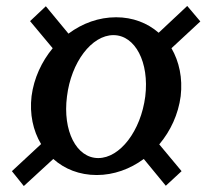

<svg xmlns="http://www.w3.org/2000/svg" viewBox="-20 -711 693 645"><path d="M305 -123C362 -123 417 -143 463 -177L537 -87L590 -136L515 -226C553 -271 579 -327 587 -388C594 -449 582 -504 556 -549L653 -639L609 -691L513 -601C475 -634 426 -653 370 -653C312 -653 257 -633 210 -598L134 -690L81 -640L157 -549C120 -504 94 -449 86 -388C79 -328 91 -272 118 -227L20 -136L60 -86L159 -177C197 -143 247 -123 305 -123ZM205 -387C219 -502 288 -593 361 -593C434 -593 482 -502 468 -387C453 -271 383 -180 310 -180C237 -180 190 -271 205 -387Z"/></svg>

Font: TPK Tissa Web SemiBold
Style: Italic
Weight: 600
Italic angle: -7°
Designer: Jacques Le Bailly, Suppakit Chalermlarp | Katatrad Co.,Ltd.
Foundry: Jacques Le Bailly, Cadson Demak Co.,Ltd.
Version: Version 5.000;Glyphs 3.1.2 (3151)